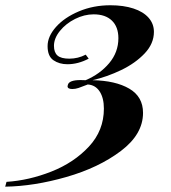

<svg xmlns="http://www.w3.org/2000/svg" viewBox="-106 -552 644 723"><path d="M473.6 -432.1Q473.6 -387.7 438.7 -350.8Q403.8 -314 350.6 -288.3Q297.4 -262.7 242.2 -250Q328.6 -248.5 380.6 -218.3Q432.6 -188 432.6 -127Q432.6 -46.4 349.1 16.6Q265.6 79.6 143.8 114.5Q22 149.4 -86.4 150.9L-81.5 132.8Q2.9 127.4 87.6 94Q172.4 60.5 228.8 0Q285.2 -60.5 285.2 -143.1Q285.2 -183.1 269.3 -207.5Q253.4 -231.9 224.6 -233.9Q201.2 -224.6 189.5 -220.7Q177.7 -216.8 166.5 -216.8Q148.4 -216.8 148.4 -227.1Q148.4 -228 149.4 -231.9Q153.3 -250.5 197.3 -250.5Q209.5 -250.5 216.3 -250Q270.5 -272.9 305.2 -314.2Q339.8 -355.5 339.8 -408.2Q339.8 -450.7 315.4 -474.4Q291 -498 246.6 -498Q211.4 -498 176.8 -480.7Q142.1 -463.4 119.6 -435.5Q97.2 -407.7 97.2 -379.4Q97.2 -354.5 110.6 -342.8Q124 -331.1 154.8 -331.1Q188 -331.1 216.8 -346.2L228 -331.1Q188 -310.1 147.9 -310.1Q117.2 -310.1 95.2 -325.2Q73.2 -340.3 73.2 -378.4Q73.2 -415 105 -450.7Q136.7 -486.3 191.2 -509.3Q245.6 -532.2 309.6 -532.2Q359.4 -532.2 396.5 -520Q433.6 -507.8 453.6 -485.1Q473.6 -462.4 473.6 -432.1Z"/></svg>

Font: TypoPRO Playfair Display
Style: Bold Italic
Weight: 700
Italic angle: -14.9847°
Designer: Claus Eggers Sørensen
Foundry: Claus Eggers Sørensen
Version: Version 1.004;PS 001.004;hotconv 1.0.70;makeotf.lib2.5.58329